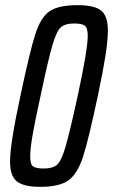

<svg xmlns="http://www.w3.org/2000/svg" viewBox="-20 -716 438 744"><path d="M19 -90Q19 -159 59 -344Q96 -519 117 -584Q138 -649 172 -672.5Q206 -696 281 -696Q346 -696 372 -675Q398 -654 398 -598Q398 -559 388.5 -499Q379 -439 359 -344Q323 -174 301.5 -108Q280 -42 245 -17Q210 8 136 8Q72 8 45.5 -13Q19 -34 19 -90ZM281 -344Q320 -525 320 -577Q320 -608 308.5 -616.5Q297 -625 268 -625Q232 -625 215.5 -610Q199 -595 183 -540.5Q167 -486 137 -344Q115 -244 106 -191Q97 -138 97 -110Q97 -79 108.5 -71Q120 -63 149 -63Q185 -63 201.5 -78Q218 -93 234 -147.5Q250 -202 281 -344Z"/></svg>

Font: Saira Ultra Condensed Medium
Style: Italic
Weight: 500
Width: 1
Italic angle: -12°
Designer: Hector Gatti with collaboration of the Omnibus-Type team
Foundry: Omnibus-Type
Version: Version 1.001; ttfautohint (v1.8)